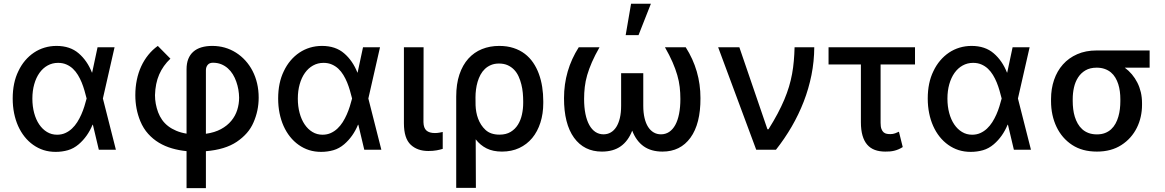

<svg xmlns="http://www.w3.org/2000/svg" viewBox="-20 -797 6199 1022"><path d="M77.8 -418.3Q92.7 -449.9 113.8 -474.8Q134.9 -499.6 160.9 -517Q186.8 -534.4 217.2 -543.5Q247.5 -552.6 280.9 -552.6Q353 -552.6 398.8 -513.1Q444.6 -473.7 469.5 -410.5H470.5L499.3 -545.5H589.8L527.7 -272.7L596.9 0H506L474.4 -133.2H472.7Q446.7 -70 399.1 -29.1Q372.5 -6.4 341.6 2.5Q310.7 11.4 276.3 11.4Q241.8 11.4 212.2 2Q182.5 -7.5 156.6 -25.9Q131 -44 110.8 -69.4Q90.6 -94.8 76.5 -126.2Q62.5 -157.7 55 -194.6Q47.6 -231.5 47.6 -272.7Q47.6 -356.9 77.8 -418.3ZM283.7 -79.9Q307.9 -79.9 327.6 -88.8Q347.3 -97.7 363.1 -112.6Q378.9 -127.5 391.2 -146.8Q403.4 -166.2 412.8 -187.5Q422.2 -208.8 429 -230.5Q435.7 -252.1 440.7 -271.3L441.1 -272.7L440.7 -274.1Q435.7 -294 429.5 -315.5Q423.3 -337 414.8 -358Q406.2 -378.9 394.7 -397.9Q383.2 -416.9 368.1 -431.1Q353 -445.3 333.5 -453.8Q313.9 -462.4 289.1 -462.4Q258.5 -462.4 233.3 -448.3Q208.1 -434.3 190.2 -409.1Q172.2 -383.9 162.3 -348.9Q152.3 -313.9 152.3 -272Q152.3 -230.8 161.8 -195.7Q171.2 -160.5 188.6 -134.8Q206 -109 230.1 -94.5Q254.3 -79.9 283.7 -79.9Z M700.3 -290.5Q700.3 -333.1 708.3 -371.8Q716.3 -410.5 731.7 -443.9Q747.2 -477.3 769.4 -504.8Q791.5 -532.3 820 -552.6L887.1 -484.7Q848 -447.8 827.4 -400.6Q806.8 -353.3 805 -290.5Q805 -244.3 821.7 -199.2Q829.9 -177.6 843 -158.9Q856.2 -140.3 875 -125.7Q893.8 -111.2 918.3 -100.9Q942.8 -90.6 973 -85.6V-428.3Q973 -459.9 982.2 -483.1Q991.5 -506.4 1009.1 -521.8Q1026.6 -537.3 1052 -544.9Q1077.4 -552.6 1109.7 -552.6Q1179.3 -552.6 1235.8 -517Q1263.8 -499.3 1286.2 -474.6Q1308.6 -449.9 1324.4 -419.4Q1340.2 -388.8 1348.5 -353.2Q1356.9 -317.5 1356.9 -277.3Q1356.9 -208.1 1329.5 -145.6Q1316.1 -114.3 1293.9 -89Q1271.7 -63.6 1240.4 -42.3Q1178.6 -0.7 1076 7.8V204.5H973V7.5Q932.9 3.6 895.4 -7.3Q858 -18.1 826 -37.3Q794 -56.5 768.5 -84.9Q742.9 -113.3 726.9 -152Q700.3 -216.6 700.3 -290.5ZM1076 -84.9Q1122.9 -91.6 1156.2 -109.7Q1189.6 -127.8 1211.1 -153.8Q1232.6 -179.7 1242.7 -211.5Q1252.8 -243.3 1252.8 -277.3Q1252.5 -298.3 1248.8 -320Q1245 -341.6 1237.7 -362.4Q1230.5 -383.2 1219.3 -401.5Q1208.1 -419.7 1192.6 -433.4Q1177.2 -447.1 1157.5 -455.1Q1137.8 -463.1 1113.3 -463.1Q1094.8 -463.1 1085.4 -451.5Q1076 -440 1076 -422.9Z M1490.8 -418.3Q1505.7 -449.9 1526.8 -474.8Q1547.9 -499.6 1573.9 -517Q1599.8 -534.4 1630.1 -543.5Q1660.5 -552.6 1693.9 -552.6Q1766 -552.6 1811.8 -513.1Q1857.6 -473.7 1882.5 -410.5H1883.5L1912.3 -545.5H2002.8L1940.7 -272.7L2009.9 0H1919L1887.4 -133.2H1885.7Q1859.7 -70 1812.1 -29.1Q1785.5 -6.4 1754.6 2.5Q1723.7 11.4 1689.3 11.4Q1654.8 11.4 1625.2 2Q1595.5 -7.5 1569.6 -25.9Q1544 -44 1523.8 -69.4Q1503.6 -94.8 1489.5 -126.2Q1475.5 -157.7 1468 -194.6Q1460.6 -231.5 1460.6 -272.7Q1460.6 -356.9 1490.8 -418.3ZM1696.7 -79.9Q1720.9 -79.9 1740.6 -88.8Q1760.3 -97.7 1776.1 -112.6Q1791.9 -127.5 1804.2 -146.8Q1816.4 -166.2 1825.8 -187.5Q1835.2 -208.8 1842 -230.5Q1848.7 -252.1 1853.7 -271.3L1854 -272.7L1853.7 -274.1Q1848.7 -294 1842.5 -315.5Q1836.3 -337 1827.8 -358Q1819.2 -378.9 1807.7 -397.9Q1796.2 -416.9 1781.1 -431.1Q1766 -445.3 1746.4 -453.8Q1726.9 -462.4 1702.1 -462.4Q1671.5 -462.4 1646.3 -448.3Q1621.1 -434.3 1603.2 -409.1Q1585.2 -383.9 1575.3 -348.9Q1565.3 -313.9 1565.3 -272Q1565.3 -230.8 1574.8 -195.7Q1584.2 -160.5 1601.6 -134.8Q1619 -109 1643.1 -94.5Q1667.3 -79.9 1696.7 -79.9Z M2130 -545.5H2234.7L2234 -147Q2234.7 -115.8 2249.8 -102.3Q2264.9 -88.8 2295.1 -88.8Q2306.8 -88.8 2318.7 -90.9Q2330.6 -93 2336.6 -94.5V-4.6Q2323.5 -0.4 2304.3 3.2Q2285.2 6.7 2259.6 6.7Q2201.7 6.7 2166.2 -26.6Q2130 -60.7 2130 -141Z M2637.4 -552.6Q2679.7 -552.6 2713.4 -541.5Q2747.2 -530.5 2773.3 -510.7Q2799.4 -490.8 2818 -463.4Q2836.6 -436.1 2848.5 -403.4Q2860.4 -370.7 2866.1 -334Q2871.8 -297.2 2871.8 -258.5V-248.6Q2871.8 -191.8 2856.5 -144.2Q2841.3 -96.6 2812.9 -62.3Q2784.4 -28.1 2743.8 -9.1Q2703.1 9.9 2652 9.9Q2604 9.9 2570.1 -7.1Q2536.2 -24.1 2512.1 -55.4L2513.1 203.1H2408.4V-282.7Q2408.4 -349.8 2425.4 -400.4Q2442.5 -451 2473 -484.9Q2503.6 -518.8 2545.5 -535.7Q2587.4 -552.6 2637.4 -552.6ZM2511 -279.1 2511.4 -236.5Q2512.1 -218.4 2515.3 -200.5Q2518.5 -182.5 2524.9 -165.5Q2531.2 -148.4 2541 -133.2Q2550.8 -117.9 2564.3 -105.5Q2591.6 -80.3 2638.8 -80.3Q2674 -80.3 2698.2 -95Q2722.3 -109.7 2737 -133.5Q2751.8 -157.3 2758.3 -187.5Q2764.9 -217.7 2764.9 -248.6V-258.5Q2764.9 -279.5 2762.8 -302.6Q2760.7 -325.6 2755.1 -347.8Q2749.6 -370 2740.4 -390.3Q2731.2 -410.5 2716.8 -425.6Q2702.4 -440.7 2682.5 -449.8Q2662.6 -458.8 2636 -458.8Q2612.2 -458.8 2593.6 -451Q2574.9 -443.2 2561.1 -430Q2547.2 -416.9 2537.6 -399.1Q2528.1 -381.4 2522.2 -361.3Q2516.3 -341.3 2513.7 -320.3Q2511 -299.4 2511 -279.1Z M2982.2 -274.9Q2982.2 -422.2 3060.7 -545.5H3171.2Q3146.7 -502.5 3130.9 -466.3Q3115.1 -430 3105.6 -397.4Q3096.2 -364.7 3092.7 -333.8Q3089.1 -302.9 3089.1 -270.2Q3089.1 -225.9 3096.2 -190.9Q3103.3 -155.9 3116.7 -131.7Q3130 -107.6 3149.1 -94.8Q3168.3 -82 3192.5 -82Q3213.8 -82 3231 -92Q3248.2 -101.9 3260.5 -121.1Q3272.7 -140.3 3279.5 -168.7Q3286.2 -197.1 3286.2 -234V-407.3H3404.1V-234Q3404.1 -197.1 3410.9 -168.7Q3417.6 -140.3 3430 -121.1Q3442.5 -101.9 3459.7 -92Q3476.9 -82 3498.2 -82Q3522.7 -82 3541.9 -94.8Q3561.1 -107.6 3574.4 -131.7Q3587.7 -155.9 3594.6 -190.9Q3601.6 -225.9 3601.6 -270.2Q3601.6 -302.9 3598 -333.8Q3594.5 -364.7 3585 -397.4Q3575.6 -430 3559.8 -466.3Q3544 -502.5 3519.5 -545.5H3630Q3708.5 -422.2 3708.5 -274.9Q3709.2 -138.1 3655.2 -63.9Q3601.6 9.9 3506.4 9.9Q3446 9.9 3406.2 -18.3Q3366.5 -46.5 3345.2 -101.6Q3323.9 -46.5 3284.1 -18.3Q3244.3 9.9 3183.9 9.9Q3089.1 9.9 3035.5 -63.9Q2981.9 -138.1 2982.2 -274.9ZM3310.4 -610.1 3339.1 -777H3444.6L3378.9 -610.1Z M3915.5 -545.5 4065 -109H4070.7Q4098.4 -153.1 4119 -191.9Q4139.6 -230.8 4154.7 -266.5Q4169.7 -302.2 4179.9 -336.1Q4190 -370 4196.2 -403.8Q4202.4 -437.5 4205.4 -472.5Q4208.5 -507.5 4209.5 -545.5H4314.3Q4313.9 -470.5 4299.4 -397.7Q4284.8 -324.9 4258.2 -256.2Q4231.5 -187.5 4194.1 -123Q4156.6 -58.6 4110.4 0H4005.3L3802.6 -545.5Z M4850.5 -545.5V-453.8H4667.3V-143.1Q4667.3 -122.5 4671.9 -110.4Q4676.5 -98.4 4683.9 -92.3Q4691.4 -86.3 4700.6 -84.7Q4709.9 -83.1 4719.1 -83.1Q4733.3 -83.1 4744.7 -87.4Q4756 -91.6 4764.9 -95.9L4785.2 -14.2Q4773.4 -6.7 4762.1 -2Q4750.7 2.8 4739.3 5.5Q4728 8.2 4716.4 9.1Q4704.9 9.9 4692.1 9.9Q4660.9 9.9 4636.5 0.9Q4612.2 -8.2 4595.9 -27.2Q4579.5 -46.2 4571 -75.8Q4562.5 -105.5 4562.5 -146.3V-453.8H4390.3V-545.5Z M4948.5 -418.3Q4963.4 -449.9 4984.6 -474.8Q5005.7 -499.6 5031.6 -517Q5057.5 -534.4 5087.9 -543.5Q5118.3 -552.6 5151.6 -552.6Q5223.7 -552.6 5269.5 -513.1Q5315.3 -473.7 5340.2 -410.5H5341.3L5370 -545.5H5460.6L5398.4 -272.7L5467.7 0H5376.8L5345.2 -133.2H5343.4Q5317.5 -70 5269.9 -29.1Q5243.3 -6.4 5212.4 2.5Q5181.5 11.4 5147 11.4Q5112.6 11.4 5082.9 2Q5053.3 -7.5 5027.3 -25.9Q5001.8 -44 4981.5 -69.4Q4961.3 -94.8 4947.3 -126.2Q4933.2 -157.7 4925.8 -194.6Q4918.3 -231.5 4918.3 -272.7Q4918.3 -356.9 4948.5 -418.3ZM5154.5 -79.9Q5178.6 -79.9 5198.3 -88.8Q5218 -97.7 5233.8 -112.6Q5249.6 -127.5 5261.9 -146.8Q5274.1 -166.2 5283.6 -187.5Q5293 -208.8 5299.7 -230.5Q5306.5 -252.1 5311.4 -271.3L5311.8 -272.7L5311.4 -274.1Q5306.5 -294 5300.2 -315.5Q5294 -337 5285.5 -358Q5277 -378.9 5265.4 -397.9Q5253.9 -416.9 5238.8 -431.1Q5223.7 -445.3 5204.2 -453.8Q5184.7 -462.4 5159.8 -462.4Q5129.3 -462.4 5104 -448.3Q5078.8 -434.3 5060.9 -409.1Q5043 -383.9 5033 -348.9Q5023.1 -313.9 5023.1 -272Q5023.1 -230.8 5032.5 -195.7Q5041.9 -160.5 5059.3 -134.8Q5076.7 -109 5100.9 -94.5Q5125 -79.9 5154.5 -79.9Z M5574.6 -269.9Q5574.6 -324.6 5590.7 -371.8Q5606.9 -419 5637.8 -453.8Q5668.7 -488.6 5714 -508.5Q5759.2 -528.4 5817.5 -528.4H6099.4V-436.8H5967Q5987.9 -421.5 6005 -401.3Q6022 -381 6034.1 -357.1Q6046.2 -333.1 6052.6 -305.8Q6058.9 -278.4 6058.9 -248.6V-238.6Q6058.9 -206.3 6052 -175.4Q6045.1 -144.5 6031.4 -117Q6017.8 -89.5 5997.2 -66.1Q5976.6 -42.6 5948.9 -24.9Q5894.9 9.9 5818.9 9.9Q5780.2 9.9 5747.3 1.2Q5714.5 -7.5 5686.8 -25.6Q5659.8 -43.3 5638.8 -67.6Q5617.9 -92 5603.7 -121.8Q5589.5 -151.6 5582 -186.1Q5574.6 -220.5 5574.6 -258.5ZM5818.9 -81.7Q5843.4 -81.7 5862 -89Q5880.7 -96.2 5894.5 -109Q5908.4 -121.8 5917.8 -139Q5927.2 -156.2 5932.9 -176Q5938.6 -195.7 5941.1 -216.8Q5943.5 -237.9 5943.5 -258.5V-269.9Q5943.5 -290.1 5940.9 -310.4Q5938.2 -330.6 5932.4 -349.1Q5926.5 -367.5 5916.9 -383.7Q5907.3 -399.9 5893.3 -411.6Q5879.3 -423.3 5860.4 -430Q5841.6 -436.8 5817.5 -436.8Q5782.3 -436.8 5758 -422.6Q5733.7 -408.4 5718.6 -384.9Q5703.5 -361.5 5696.7 -331.5Q5690 -301.5 5690 -269.9V-258.5Q5690 -237.9 5692.5 -216.6Q5695 -195.3 5701 -175.8Q5707 -156.2 5716.8 -139Q5726.6 -121.8 5740.8 -109Q5755 -96.2 5774.3 -89Q5793.7 -81.7 5818.9 -81.7Z"/></svg>

Font: Inter P Medium
Style: Regular
Weight: 500
Designer: Rasmus Andersson
Foundry: rsms
Version: Version 3.018;git-588b23468